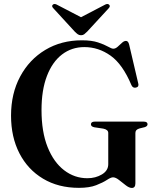

<svg xmlns="http://www.w3.org/2000/svg" viewBox="-20 -913 772 948"><path d="M648.5 -8Q648.5 15 631 15Q618 15 601.2 2Q584.5 -11 567.8 -24.2Q551 -37.5 538 -37.5Q527.5 -37.5 507.8 -24.5Q488 -11.5 454.8 1.5Q421.5 14.5 370 14.5Q268 14.5 192.5 -30.8Q117 -76 75.8 -156.2Q34.5 -236.5 34.5 -342Q34.5 -451 79.5 -535Q124.5 -619 203.5 -666.5Q282.5 -714 384.5 -714Q433 -714 464.2 -703.5Q495.5 -693 513.2 -682.8Q531 -672.5 539.5 -672.5Q550 -672.5 560.8 -682Q571.5 -691.5 581.8 -701.2Q592 -711 602 -711Q613 -711 617.5 -693.5L662.5 -501.5Q667.5 -484.5 651.5 -480.5Q636 -477 629 -492.5Q585.5 -596 526 -638.2Q466.5 -680.5 396.5 -680.5Q334 -680.5 286.2 -644Q238.5 -607.5 211.8 -538Q185 -468.5 185 -369.5Q185 -262 215 -187Q245 -112 296.5 -72.5Q348 -33 411.5 -33Q452 -33 483.2 -51.8Q514.5 -70.5 514.5 -102.5V-256.5Q514.5 -273 489.5 -278L446 -284.5Q429 -288 429 -299Q429 -312.5 448 -312.5H689.5Q708.5 -312.5 708.5 -299.5Q708.5 -289.5 694 -285L669.5 -279Q648.5 -273.5 648.5 -256.5ZM410.5 -757Q402.5 -749 396 -744Q389.5 -739 380 -739Q370.5 -739 363.8 -744Q357 -749 349 -757L243.5 -872Q232.5 -883 241.5 -890.5Q249.5 -897 263.5 -888.5L380 -828L496 -888.5Q510 -897 518 -890.5Q527 -883 516.5 -872Z"/></svg>

Font: Fraunces 72pt S000 SemiBold
Style: Regular
Weight: 600
Version: Version 1.000; ttfautohint (v1.8.3)